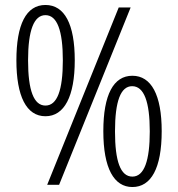

<svg xmlns="http://www.w3.org/2000/svg" viewBox="-20 -744 716 773"><path d="M163 -724C85 -724 46 -645 46 -501C46 -357 86 -276 163 -276C239 -276 281 -356 281 -501C281 -647 240 -724 163 -724ZM506 -714H458L170 0H218ZM163 -683C210 -683 233 -621 233 -501C233 -380 210 -319 163 -319C116 -319 93 -380 93 -501C93 -623 117 -683 163 -683ZM513 -439C437 -439 396 -363 396 -216C396 -66 439 9 513 9C588 9 631 -66 631 -216C631 -362 589 -439 513 -439ZM512 -397C560 -397 583 -334 583 -215C583 -98 561 -33 513 -33C465 -33 443 -95 443 -215C443 -337 466 -397 512 -397Z"/></svg>

Font: Noto Sans Thai Cond Light
Style: Regular
Weight: 300
Width: 3
Designer: Monotype Design Team
Foundry: Monotype Imaging Inc.
Version: Version 2.002